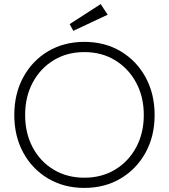

<svg xmlns="http://www.w3.org/2000/svg" viewBox="-20 -910 827 940"><path d="M393 10Q293 10 215.5 -36Q138 -82 94 -162.5Q50 -243 50 -347Q50 -451 94 -532Q138 -613 215.5 -659Q293 -705 393 -705Q493 -705 570.5 -659Q648 -613 692.5 -532Q737 -451 737 -347Q737 -243 692.5 -162.5Q648 -82 570.5 -36Q493 10 393 10ZM393 -40Q478 -40 543.5 -79.5Q609 -119 646.5 -188.5Q684 -258 684 -347Q684 -436 646.5 -505.5Q609 -575 543.5 -615Q478 -655 393 -655Q308 -655 242.5 -615Q177 -575 140 -505.5Q103 -436 103 -347Q103 -258 140 -188.5Q177 -119 242.5 -79.5Q308 -40 393 -40ZM339 -759 321 -792 473 -890 507 -838Z"/></svg>

Font: Lexend ExtraLight
Style: Regular
Weight: 200
Designer: Bonnie Shaver-Troup, Thomas Jockin
Foundry: Lexend
Version: Version 1.007; ttfautohint (v1.8.3)